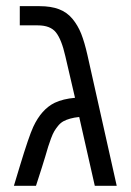

<svg xmlns="http://www.w3.org/2000/svg" viewBox="-20 -600 422 620"><path d="M24.9 0 43.9 -63Q73.2 -159.7 87.4 -190.4Q113.8 -247.1 156.7 -268.1Q183.6 -280.8 222.2 -284.2L190.9 -418.9Q178.7 -472.7 160.6 -495.4Q142.6 -518.1 102.1 -518.1H43.9V-580.1H107.9Q144.5 -580.1 170.4 -570.3Q196.3 -560.5 213.9 -539.3Q231.4 -518.1 242.2 -491Q252.9 -463.9 262.2 -422.9L356.9 0H286.1L235.8 -222.2Q219.7 -220.7 206.8 -217Q193.8 -213.4 184.6 -208.3Q175.3 -203.1 167.7 -193.8Q160.2 -184.6 155.3 -176.3Q150.4 -168 144.8 -153.1Q139.2 -138.2 135.7 -126.7Q132.3 -115.2 126.2 -94.7Q120.1 -74.2 115.2 -59.1L96.2 0Z"/></svg>

Font: LT Superior
Style: Regular
Weight: 400
Designer: Daniel Lyons
Foundry: LyonsType
Version: Version 1.000